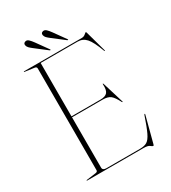

<svg xmlns="http://www.w3.org/2000/svg" viewBox="-206 -944 946 1065"><g transform="rotate(-30 267.0 -412.0)"><path d="M39 -698Q39 -700 42 -700H411Q424.5 -700 434.2 -708.5Q444 -717 446 -717Q447 -717 447.8 -716.2Q448.5 -715.5 450 -710L487 -577Q488.5 -574 486 -574Q484 -574 483 -576Q457.5 -645 435.5 -669.5Q413.5 -694 381 -694H144V-352H330Q361 -352 373.8 -366.8Q386.5 -381.5 384 -419Q384 -422 385 -422Q387.5 -423 389 -417L430 -283Q431.5 -279 429 -279Q428 -279 426 -281Q406.5 -319.5 389.8 -332.8Q373 -346 340 -346H144V-24Q144 -6 168 -6H383.5Q411.5 -6 428.2 -16Q445 -26 460.5 -58.2Q476 -90.5 498.5 -157Q500.5 -161 502.5 -161Q505.5 -161 503.5 -155L460.5 9Q458 17 456.5 17Q450 17 440 8.5Q430 0 401.5 0H42Q39 0 39 -2Q39 -4 42 -4L101 -12Q115 -13.5 115 -24V-676Q115 -686.5 101 -688L42 -696Q39 -696 39 -698ZM173.5 -808 226.5 -734Q229 -731 228 -729Q226.5 -727.5 222.5 -729.5L146 -788.5Q135 -797 127.8 -804.5Q120.5 -812 118.5 -822Q116 -837 132.5 -840.5Q142.5 -842.5 152.2 -833.2Q162 -824 173.5 -808ZM286 -808 339 -734Q341.5 -731 340.5 -729Q339 -727.5 335 -729.5L258.5 -788.5Q247.5 -797 240.2 -804.5Q233 -812 231 -822Q228.5 -837.5 244.5 -840.5Q255 -842.5 264.8 -833.2Q274.5 -824 286 -808Z"/></g></svg>

Font: Fraunces 144pt S000 Thin
Style: Regular
Weight: 100
Version: Version 1.000; ttfautohint (v1.8.3)